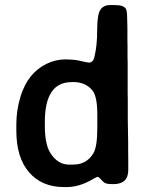

<svg xmlns="http://www.w3.org/2000/svg" viewBox="-20 -739 594 763"><path d="M158.2 -254.4V-238.8Q158.2 -165 180.2 -130.9Q209.5 -85 252.9 -85H271.5Q324.2 -85 351.1 -129.9Q366.7 -155.8 366.7 -231V-283.7Q366.7 -354.5 348.1 -378.4Q321.3 -413.1 269 -413.1L264.2 -412.6Q158.2 -412.6 158.2 -254.4ZM489.7 -64.5Q489.7 -64.5 489.7 -63.5Q489.7 -7.3 430.7 -7.3Q403.3 -7.3 395.8 -12.5Q388.2 -17.6 380.4 -26.9Q372.6 -36.1 368.4 -36.1Q364.3 -36.1 347.7 -26.4Q295.4 4.4 245.1 4.4H233.9Q146.5 4.4 95.7 -54.2Q44.9 -112.8 44.9 -219.7V-243.7Q44.9 -301.8 62 -356.9Q90.8 -449.2 165 -485.4Q201.2 -502.9 238.3 -502.9Q275.4 -502.9 301.3 -496.6Q327.1 -490.2 333.5 -490.2Q349.6 -490.2 355 -511.7Q366.2 -556.6 366.2 -619.1Q366.2 -681.6 378.9 -700.2Q391.6 -718.8 417 -718.8H437.5Q471.7 -718.8 480.5 -703.6Q485.4 -694.8 485.4 -663.1L485.8 -651.9Q486.3 -640.6 486.3 -624V-585L486.8 -550.8V-505.4L487.3 -493.7V-368.2L487.8 -345.2V-264.2L489.3 -174.8V-142.1L489.7 -97.7Z"/></svg>

Font: Averia Sans Libre
Style: Bold
Weight: 700
Version: Version 1.002